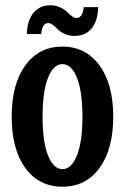

<svg xmlns="http://www.w3.org/2000/svg" viewBox="-20 -684 469 722"><path d="M259.8 -548.8Q240.2 -548.8 223.6 -556.4Q207 -564 198.2 -573Q189.5 -582 179.7 -589.6Q169.9 -597.2 162.1 -597.2Q150.4 -597.2 144 -587.9Q137.7 -578.6 134.8 -556.2H81.1Q82 -606.4 105.5 -635.3Q128.9 -664.1 169.9 -664.1Q189.5 -664.1 205.8 -656.5Q222.2 -648.9 231 -640.1Q239.7 -631.3 249.5 -623.8Q259.3 -616.2 267.1 -616.2Q291 -616.2 294.9 -657.2H349.1Q348.1 -606.4 325 -577.6Q301.8 -548.8 259.8 -548.8ZM214.8 18.1Q126.5 18.1 75.2 -52.2Q23.9 -122.6 23.9 -245.1Q23.9 -367.7 75.2 -438.2Q126.5 -508.8 214.8 -508.8Q302.2 -508.8 354 -438.2Q405.8 -367.7 405.8 -245.1Q405.8 -122.6 354.2 -52.2Q302.7 18.1 214.8 18.1ZM290 -245.1Q290 -339.8 269.5 -391.4Q249 -442.9 214.8 -442.9Q181.2 -442.9 160.6 -391.6Q140.1 -340.3 140.1 -245.1Q140.1 -150.9 160.6 -99.4Q181.2 -47.9 214.8 -47.9Q248.5 -47.9 269.3 -99.4Q290 -150.9 290 -245.1Z"/></svg>

Font: Margherita Bold
Style: Regular
Weight: 700
Designer: James Puckett
Foundry: Dunwich Type Founders
Version: Version 1.008;hotconv 1.0.109;makeotfexe 2.5.65596